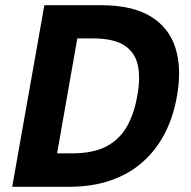

<svg xmlns="http://www.w3.org/2000/svg" viewBox="-20 -720 735 740"><path d="M27 0 151 -700H368Q490 -700 561 -656.5Q632 -613 656.5 -534.5Q681 -456 662 -350Q649 -272 616 -207.5Q583 -143 531 -96.5Q479 -50 407.5 -25Q336 0 244 0ZM200 -129H258Q339 -129 389.5 -155.5Q440 -182 468.5 -231.5Q497 -281 509 -350Q522 -420 511 -469.5Q500 -519 458.5 -545.5Q417 -572 337 -572H278Z"/></svg>

Font: DM Sans 9pt Black
Style: Italic
Weight: 900
Italic angle: -10°
Version: Version 4.004;gftools[0.9.30]